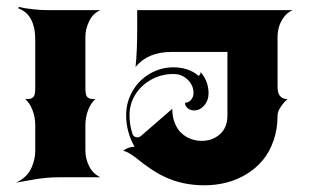

<svg xmlns="http://www.w3.org/2000/svg" viewBox="-20 -518 904 561"><path d="M339.8 -77.1Q354 -89.1 372.8 -89.1L372.6 -90.1Q348.6 -133.1 348.6 -181.6Q348.6 -219.5 367.2 -251.7Q385.7 -283.9 417.6 -302.6Q449.5 -321.3 486.8 -321.3Q530.8 -321.3 560.3 -296.4Q566.2 -300 566.2 -307.4Q589.4 -280.5 589.4 -245.1Q589.4 -224.6 576.8 -210Q564.2 -195.3 547.4 -195.3Q536.1 -195.3 528.3 -201.9Q520.5 -208.5 520.5 -217.8Q530.8 -217.8 538.1 -226.1Q545.4 -234.4 545.4 -246.1Q545.4 -269 528.2 -285.4Q511 -301.8 486.8 -301.8Q451.9 -301.8 422.4 -285.6Q392.8 -269.5 375.6 -241.9Q358.4 -214.4 358.4 -181.6Q358.4 -152.8 367.4 -125.7Q369.1 -121.6 372.9 -119.1Q376.7 -116.7 381.1 -116.7Q387 -116.7 391.8 -120.6L483.4 -200.2Q483.4 -177.2 490.5 -159.1Q497.6 -140.9 509.6 -129.5Q521.7 -118.2 537 -112.3Q552.2 -106.4 569.3 -106.4Q600.8 -106.4 622.7 -125.9Q644.5 -145.3 644.5 -180.7V-366.2H480.5Q411.9 -366.2 376 -322.3Q380.9 -364.7 380.9 -437V-488.3H835Q819.8 -481.9 809.4 -467.8Q799.1 -453.6 795 -439.1Q791 -424.6 791 -410.2V-263.7Q791 -228.5 820.3 -228.5Q809.3 -219.5 800.2 -205.6Q791 -191.7 791 -180.7Q791 -141.1 779.4 -107.5Q767.8 -74 747.8 -50Q727.8 -26.1 700.6 -9.4Q673.3 7.3 642.1 15.4Q610.8 23.4 577.1 23.4Q512.9 23.4 460.7 -1.5Q440.2 -11.2 419.7 -25.1Q399.2 -39.1 386.5 -49.6Q373.8 -60.1 361.1 -68.1Q348.4 -76.2 339.8 -77.1ZM26.4 15.6Q43.2 8.5 55.1 -3.4Q66.9 -15.4 72.6 -29.2Q78.4 -43 80.7 -54.8Q83 -66.7 83 -78.1V-152.3Q83 -176 74.7 -197Q66.4 -218 53.7 -228.5Q63 -228.5 67.5 -229.2Q72 -230 76.2 -233.4Q80.3 -236.8 81.7 -243.9Q83 -251 83 -263.7V-401.4Q83 -475.8 33.2 -493.7L35.4 -498Q49.8 -493.7 75.6 -491Q101.3 -488.3 119.1 -488.3H273.4Q251.5 -478.8 240.5 -456.1Q229.5 -433.3 229.5 -410.2V-263.7Q229.5 -251 230.8 -243.9Q232.2 -236.8 236.3 -233.4Q240.5 -230 245 -229.2Q249.5 -228.5 258.8 -228.5Q246.1 -218 237.8 -197Q229.5 -176 229.5 -152.3V-78.1Q229.5 -54.4 240.4 -32.5Q251.2 -10.5 273.4 0H150.1Q133.1 0 115.1 1.7Q97.2 3.4 85.4 5.4Q73.7 7.3 55.1 10.7Q36.4 14.2 26.4 15.6Z"/></svg>

Font: Agreloy
Style: Medium
Weight: 400
Designer: gluk
Foundry: gluk
Version: Version 0.27